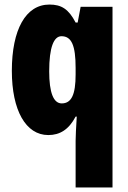

<svg xmlns="http://www.w3.org/2000/svg" viewBox="-20 -583 564 843"><path d="M312 35V240H474V-553H334L321 -484H312C281 -544 249 -563 197 -563C93 -563 32 -453 32 -272C32 -99 93 10 192 10C243 10 282 -14 312 -71H317C314 -21 312 14 312 35ZM251 -129C215 -129 196 -176 196 -270C196 -375 216 -424 250 -424C294 -424 312 -384 312 -285V-256C312 -168 294 -129 251 -129Z"/></svg>

Font: Noto Sans Arabic UI XCn Bk
Style: Regular
Weight: 900
Width: 2
Designer: Monotype Design Team, Nadine Chahine and Nizar Qandah
Foundry: Monotype Imaging Inc.
Version: Version 2.010